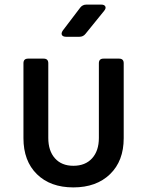

<svg xmlns="http://www.w3.org/2000/svg" viewBox="-20 -805 640 835"><path d="M299 10Q199 10 140.5 -47.5Q82 -105 82 -204V-530Q82 -550 102 -550H170Q190 -550 190 -530V-205Q190 -149 219 -116.5Q248 -84 299 -84Q351 -84 380.5 -116.5Q410 -149 410 -205V-530Q410 -550 430 -550H498Q518 -550 518 -530V-204Q518 -105 458.5 -47.5Q399 10 299 10ZM268 -645Q254 -645 249.5 -652.5Q245 -660 253 -672L329 -772Q339 -785 356 -785H420Q434 -785 438 -777Q442 -769 433 -758L352 -658Q342 -645 325 -645Z"/></svg>

Font: Pitagon Sans Mono SemiBold
Style: Regular
Weight: 600
Monospace: yes
Designer: Travis Tran
Foundry: Pitagon
Version: Version 1.001; ttfautohint (v1.8.4.7-5d5b);gftools[0.9.26]